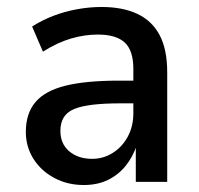

<svg xmlns="http://www.w3.org/2000/svg" viewBox="-20 -521 569 550"><path d="M220 9Q173 9 135 -11.5Q97 -32 75.5 -66.5Q54 -101 54 -143Q54 -196 81.5 -228.5Q109 -261 167.5 -275.5Q226 -290 320 -290H376V-225H327Q279 -225 245.5 -221Q212 -217 192 -208.5Q172 -200 162.5 -184.5Q153 -169 153 -146Q153 -109 178.5 -87.5Q204 -66 244 -66Q276 -66 303 -83Q330 -100 346 -129.5Q362 -159 362 -197V-324Q362 -376 337.5 -399Q313 -422 260 -422Q222 -422 183 -410.5Q144 -399 103 -373L72 -445Q100 -463 132.5 -475.5Q165 -488 200.5 -494.5Q236 -501 271 -501Q332 -501 374 -481Q416 -461 437.5 -420Q459 -379 459 -314V0H369V-106H372Q361 -72 340 -46Q319 -20 289 -5.5Q259 9 220 9Z"/></svg>

Font: Nunito Sans 10pt SemiCondensed SemiBold
Style: Regular
Weight: 600
Width: 4
Designer: Vernon Adams
Foundry: Vernon Adams
Version: Version 3.101;gftools[0.9.27]